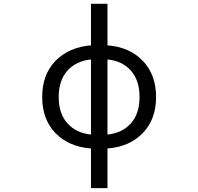

<svg xmlns="http://www.w3.org/2000/svg" viewBox="-20 -772 1040 1011"><path d="M459 -459Q380.9 -451.2 335 -399.9Q289.1 -348.6 289.1 -261.2Q289.1 -173.8 335 -122.6Q380.9 -71.3 459 -63.5ZM545.9 -63.5Q624 -71.3 669.4 -122.6Q714.8 -173.8 714.8 -261.2Q714.8 -348.6 669.4 -399.9Q624 -451.2 545.9 -459ZM545.9 -533.2Q662.1 -524.4 731.9 -451.7Q801.8 -378.9 801.8 -261.2Q801.8 -143.6 731.9 -71.3Q662.1 1 545.9 9.8V218.8H459V9.8Q341.8 1 272 -71.3Q202.1 -143.6 202.1 -261.2Q202.1 -378.9 272 -451.2Q341.8 -523.4 459 -533.2V-752H545.9Z"/></svg>

Font: GenEi Gothic M Regular
Style: Regular
Weight: 400
Designer: o_tamon (Modified); [Source Han Sans]
Ryoko NISHIZUKA  (kana & ideographs); Paul D. Hunt (Latin, Greek & Cyrillic); Wenl
Version: Version 1.1a;Original Version 1.004